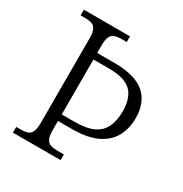

<svg xmlns="http://www.w3.org/2000/svg" viewBox="-167 -840 919 966"><g transform="rotate(30 293.0 -357.0)"><path d="M43 0V-33H69Q93 -33 108.5 -38.5Q124 -44 132 -61Q140 -78 140 -111V-602Q140 -637 132 -653.5Q124 -670 108.5 -675.5Q93 -681 69 -681H43V-714H311V-681H282Q258 -681 242 -675.5Q226 -670 218 -653.5Q210 -637 210 -602V-559H311Q431 -559 486.5 -510.5Q542 -462 542 -371Q542 -314 518 -267Q494 -220 438.5 -192Q383 -164 289 -164H210V-111Q210 -78 218 -61Q226 -44 242 -38.5Q258 -33 282 -33H320V0ZM282 -202Q352 -202 392 -220.5Q432 -239 450 -276Q468 -313 468 -368Q468 -447 429.5 -484Q391 -521 301 -521H210V-202Z"/></g></svg>

Font: Noto Rashi Hebrew Light
Style: Regular
Weight: 300
Version: Version 1.006